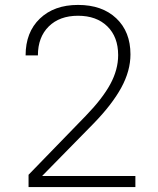

<svg xmlns="http://www.w3.org/2000/svg" viewBox="-20 -760 640 780"><path d="M96 0V-50L328 -289Q396 -359 428 -418Q460 -477 460 -536Q460 -610 416 -653Q372 -696 297 -696Q222 -696 178 -652.5Q134 -609 134 -535H84Q84 -629 142 -684.5Q200 -740 297 -740Q395 -740 452.5 -685.5Q510 -631 510 -539Q510 -472 472.5 -403.5Q435 -335 360 -258L151 -45H530V0Z"/></svg>

Font: NKDuy Mono Thin
Style: Regular
Weight: 100
Monospace: yes
Designer: NKDuy
Foundry: NKDuy
Version: Version 2.251; ttfautohint (v1.8.4.7-5d5b)